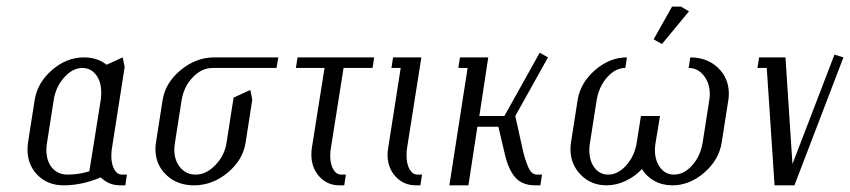

<svg xmlns="http://www.w3.org/2000/svg" viewBox="-20 -556 2550 576"><path d="M62.5 -107.4Q62.5 -117.7 64 -127.9L84 -255.9Q92.3 -308.1 136 -345.9Q179.7 -383.8 231.9 -383.8Q272 -383.8 299.8 -361.8L348.1 -383.8L354 -355L315.9 -111.8Q314 -100.6 314 -88.4Q314 -63.5 322.8 -47.9Q331.5 -32.2 346.2 -32.2H360.8L356 0H340.8Q306.2 0 282.2 -23.9Q226.1 0 170.9 0Q123.5 0 93 -30.5Q62.5 -61 62.5 -107.4ZM119.1 -106.4Q119.1 -73.2 136.2 -52.7Q153.3 -32.2 183.1 -32.2Q215.3 -32.2 248 -42L282.2 -255.9Q283.7 -263.7 283.7 -278.3Q283.7 -311 268.1 -331.5Q252.4 -352.1 227.1 -352.1Q197.8 -352.1 172.4 -323.5Q147 -294.9 141.1 -255.9L121.1 -127.9Q119.1 -118.2 119.1 -106.4Z M446.3 -108.9Q446.3 -118.2 447.8 -127.9L467.8 -255.9Q476.1 -307.6 522 -345.7Q567.9 -383.8 622.6 -383.8H814.9L809.6 -352.1H617.7Q585 -352.1 558.3 -324.2Q531.7 -296.4 524.9 -255.9L504.9 -127.9Q502.9 -114.3 502.9 -107.9Q502.9 -74.7 520.8 -53.5Q538.6 -32.2 566.9 -32.2Q598.6 -32.2 626.2 -60.8Q653.8 -89.4 659.7 -127.9L680.7 -263.2L731 -286.1L736.8 -256.8L716.8 -127.9Q708.5 -75.7 662.8 -37.8Q617.2 0 562 0Q511.7 0 479 -31Q446.3 -62 446.3 -108.9Z M867.7 -352.1 872.6 -383.8H1102.5L1097.7 -352.1H1010.7L972.7 -111.8Q970.7 -101.6 970.7 -89.4Q970.7 -64 979.7 -48.1Q988.8 -32.2 1003.9 -32.2H1017.6L1012.7 0H998.5Q961.9 0 938 -26.4Q914.1 -52.7 914.1 -92.3Q914.1 -101.6 915.5 -111.8L953.6 -352.1Z M1142.6 -92.3Q1142.6 -98.1 1144.5 -111.8L1182.1 -352.1H1154.3L1159.2 -383.8H1244.1L1201.2 -111.8Q1199.7 -104 1199.7 -89.4Q1199.7 -64 1208.7 -48.1Q1217.8 -32.2 1232.4 -32.2H1246.1L1241.2 0H1227.5Q1190.9 0 1166.7 -26.4Q1142.6 -52.7 1142.6 -92.3Z M1328.1 0 1382.8 -352.1H1355L1359.9 -383.8H1444.8L1418 -208H1493.2L1599.1 -397.9L1624 -383.8L1525.9 -208L1546.9 -112.8Q1551.3 -93.3 1554.7 -82Q1558.1 -70.8 1563.5 -57.6Q1568.8 -44.4 1575.4 -38.3Q1582 -32.2 1590.8 -32.2H1606L1601.1 0H1585.9Q1546.4 0 1525.6 -23.9Q1504.9 -47.9 1494.1 -95.2L1475.1 -175.8H1412.1L1385.3 0Z M1691.4 -108.9Q1691.4 -118.2 1692.9 -127.9L1712.9 -255.9Q1721.2 -307.6 1765.1 -345.7Q1809.1 -383.8 1860.8 -383.8L1856 -352.1Q1826.2 -352.1 1801.5 -324.2Q1776.9 -296.4 1770 -255.9L1750 -127.9Q1748 -117.7 1748 -106Q1748 -73.2 1763.7 -52.7Q1779.3 -32.2 1804.7 -32.2Q1834 -32.2 1859.1 -60.5Q1884.3 -88.9 1890.1 -127.9L1902.8 -208H1960L1946.8 -127.9Q1944.8 -117.7 1944.8 -106Q1944.8 -73.7 1960.7 -53Q1976.6 -32.2 2002 -32.2Q2031.7 -32.2 2056.4 -59.8Q2081.1 -87.4 2087.9 -127.9L2107.9 -255.9Q2109.4 -264.6 2109.4 -273.4Q2109.4 -306.6 2091.3 -329.3Q2073.2 -352.1 2045.9 -352.1L2050.8 -383.8Q2101.1 -383.8 2133.8 -352.8Q2166.5 -321.8 2166.5 -274.9Q2166.5 -265.6 2165 -255.9L2145 -127.9Q2136.7 -76.2 2092.8 -38.1Q2048.8 0 1997.1 0Q1967.3 0 1943.4 -13.2Q1919.4 -26.4 1905.8 -48.8Q1884.8 -26.4 1856.7 -13.2Q1828.6 0 1799.8 0Q1753.4 0 1722.4 -31.5Q1691.4 -63 1691.4 -108.9ZM1940.9 -438 1996.1 -536.1H2022.9L2046.9 -522L1965.8 -423.8Z M2252.4 -352.1 2257.3 -383.8H2336.4L2357.4 -64L2483.4 -392.1L2510.3 -383.8L2363.3 0H2303.7L2280.3 -352.1Z"/></svg>

Font: Gawaa
Style: Italic
Weight: 400
Designer: T. Christopher White
Version: Version 1.0